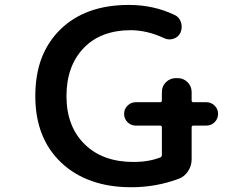

<svg xmlns="http://www.w3.org/2000/svg" viewBox="-20 -785 1040 794"><path d="M522.5 -10.7Q431.6 -10.7 360.4 -36.1Q287.1 -61.5 233.4 -112.3Q179.7 -163.1 152.8 -231.9Q126 -300.8 126 -387.7Q126 -474.6 151.4 -543Q177.7 -612.3 229.5 -663.1Q281.2 -713.9 352.5 -739.3Q422.9 -764.6 512.7 -764.6Q615.2 -764.6 701.2 -723.6Q721.7 -714.8 728.5 -692.4Q731.4 -683.6 731.4 -673.8Q731.4 -662.1 726.6 -650.4Q717.8 -631.8 698.2 -625Q689.5 -622.1 681.6 -622.1Q669.9 -622.1 659.2 -627Q590.8 -659.2 522.5 -660.2Q396.5 -660.2 325.7 -585.9Q254.9 -511.7 254.9 -387.7Q254.9 -262.7 329.6 -189Q404.3 -115.2 532.2 -115.2Q594.7 -115.2 642.6 -133.8Q649.4 -136.7 649.4 -144.5V-257.8Q649.4 -265.6 642.6 -265.6H542Q521.5 -265.6 507.3 -279.8Q493.2 -293.9 493.2 -314Q493.2 -334 507.3 -348.1Q521.5 -362.3 542 -362.3H642.6Q649.4 -362.3 649.4 -370.1V-404.3Q649.4 -428.7 666.5 -445.3Q683.6 -461.9 707 -461.9H714.8Q738.3 -461.9 755.4 -445.3Q772.5 -428.7 772.5 -404.3V-370.1Q772.5 -362.3 779.3 -362.3H833Q853.5 -362.3 867.7 -348.1Q881.8 -334 881.8 -314Q881.8 -293.9 867.7 -279.8Q853.5 -265.6 833 -265.6H779.3Q772.5 -265.6 772.5 -257.8V-126Q772.5 -99.6 757.8 -77.1Q743.2 -54.7 719.7 -45.9Q626 -10.7 522.5 -10.7Z"/></svg>

Font: Rounded Mgen+ 2m medium
Style: Regular
Weight: 500
Designer: [Source Han Sans]
Ryoko NISHIZUKA  (kana & ideographs); Paul D. Hunt (Latin, Greek & Cyrillic); Wenlong ZHANG  (bopomofo
Version: Version 1.059.20150602